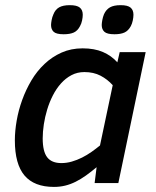

<svg xmlns="http://www.w3.org/2000/svg" viewBox="-20 -716 612 751"><path d="M38.1 -167Q38.1 -203.1 45.2 -243.9Q52.2 -284.7 66.7 -324.7Q81.1 -364.7 102.8 -401.4Q124.5 -438 154.1 -465.8Q183.6 -493.7 220.7 -510.3Q257.8 -526.9 303.2 -526.9Q349.1 -526.9 382.3 -512.7Q415.5 -498.5 439 -472.2L448.2 -512.2H549.8L442.9 0H350.1L357.9 -62Q335.9 -43.5 315.9 -29.3Q295.9 -15.1 275.9 -5.1Q255.9 4.9 235.1 10Q214.4 15.1 190.9 15.1Q113.8 15.1 75.9 -29.5Q38.1 -74.2 38.1 -167ZM420.9 -382.8Q400.4 -405.8 373.3 -419.9Q346.2 -434.1 310.1 -434.1Q282.2 -434.1 259.3 -421.9Q236.3 -409.7 218.3 -389.4Q200.2 -369.1 186.8 -342.8Q173.3 -316.4 164.6 -287.6Q155.8 -258.8 151.4 -229.5Q147 -200.2 147 -174.8Q147 -123.5 164.6 -100.8Q182.1 -78.1 220.2 -78.1Q240.7 -78.1 261 -84Q281.2 -89.8 300.8 -99.6Q320.3 -109.4 337.9 -121.8Q355.5 -134.3 371.1 -147ZM303.7 -658.2Q303.7 -648.4 301 -635.7Q298.3 -623 293 -613.8Q283.7 -595.7 268.8 -588.9Q253.9 -582 229 -582Q200.2 -582 189.9 -591.6Q179.7 -601.1 179.7 -618.2Q179.7 -625 181.9 -637.2Q184.1 -649.4 189 -660.2Q196.3 -678.7 211.4 -687.3Q226.6 -695.8 252.9 -695.8Q280.8 -695.8 292.2 -686.3Q303.7 -676.8 303.7 -658.2ZM502 -658.2Q502 -648.4 499.3 -635.7Q496.6 -623 491.7 -613.8Q481.9 -595.7 467 -588.9Q452.1 -582 427.7 -582Q398.9 -582 388.4 -591.6Q377.9 -601.1 377.9 -618.2Q377.9 -625 380.1 -637.2Q382.3 -649.4 386.7 -660.2Q395 -678.7 410.2 -687.3Q425.3 -695.8 451.7 -695.8Q479.5 -695.8 490.7 -686.3Q502 -676.8 502 -658.2Z"/></svg>

Font: Clear Sans Medium
Style: Italic
Weight: 500
Italic angle: -12°
Foundry: Intel Corporation
Version: Version 1.00